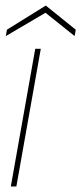

<svg xmlns="http://www.w3.org/2000/svg" viewBox="-20 -672 293 692"><path d="M19 0 107 -496H127L39 0ZM1 -542 5 -565 145 -652 253 -565 249 -542 144 -626Z"/></svg>

Font: DM Sans 28pt Thin
Style: Italic
Weight: 250
Italic angle: -10°
Version: Version 4.004;gftools[0.9.30]